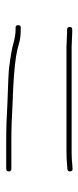

<svg xmlns="http://www.w3.org/2000/svg" viewBox="167 -608 259 634"><g transform="rotate(90 297.0 -290.5)"><path d="M62.5 -220.5C62.5 -214.8 65.2 -212 70.5 -212H77.5C90.7 -212 107.6 -209.3 125.9 -203.9C139.8 -199.8 165.4 -195.4 202.8 -190.6C215.3 -189 254.5 -187.1 320.2 -185L384 -182C404.8 -181.3 428.3 -181 454.3 -181H536.5C542.5 -181 545.5 -183.8 545.5 -189.5C545.5 -195.2 542.5 -198 536.5 -198H447.1C425.9 -198 405.2 -198.3 385.2 -199L321.5 -202C251.7 -204.2 199.8 -208.1 165.9 -213.5C151.3 -215.8 137.3 -219 124 -223C110.7 -227 94.4 -229 77.5 -229H70.5C65.2 -229 62.5 -226.2 62.5 -220.5ZM135.2 -380H479C496.5 -380 511.5 -380.7 523.5 -382L537.5 -383C543.5 -383.7 546.2 -386.8 545.5 -392.5C544.8 -398.2 541.8 -400.7 536.5 -400L521.5 -399C510.7 -397.7 496.5 -397 479 -397H134L86.5 -399H77.5C71.5 -399 68.5 -396.2 68.5 -390.5C68.5 -384.8 71.5 -382 77.5 -382H86.5Z"/></g></svg>

Font: Proton
Style: BkExt
Weight: 500
Version: Version 1.017